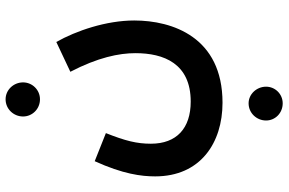

<svg xmlns="http://www.w3.org/2000/svg" viewBox="-188 -379 1007 670"><g transform="rotate(-90 315.0 -43.5)"><path d="M304 -407C337 -407 363 -434 363 -466C363 -499 337 -527 304 -527C270 -527 244 -499 244 -466C244 -434 270 -407 304 -407ZM35 -5C35 153 152 230 292 230C521 230 579 55 579 -78C579 -176 543 -281 504 -350L400 -301C450 -205 465 -131 465 -74C465 25 429 119 296 119C203 119 149 70 149 -20C149 -69 159 -109 186 -177L88 -216C43 -117 35 -53 35 -5ZM290 440C322 440 348 414 348 382C348 349 322 321 290 321C256 321 230 349 230 382C230 414 256 440 290 440Z"/></g></svg>

Font: Noto Sans Arabic Cond SemBd
Style: Regular
Weight: 600
Width: 3
Designer: Monotype Design Team, Nadine Chahine, Nizar Qandah and Khaled Hosny
Foundry: Monotype Imaging Inc.
Version: Version 2.012